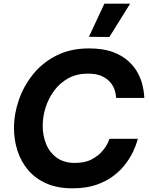

<svg xmlns="http://www.w3.org/2000/svg" viewBox="-20 -1013 810 1043"><path d="M574 -812 463 -813 547 -993H687ZM374 10Q292 10 232 -16.5Q172 -43 133 -89Q94 -135 75 -194Q56 -253 56 -317Q56 -394 82.5 -470.5Q109 -547 160.5 -610.5Q212 -674 288 -712Q364 -750 463 -750Q540 -750 592.5 -730.5Q645 -711 678 -680.5Q711 -650 729 -615.5Q747 -581 754 -550.5Q761 -520 762.5 -500.5Q764 -481 764 -481H611Q611 -481 609.5 -494.5Q608 -508 601.5 -527.5Q595 -547 578.5 -566.5Q562 -586 533 -599.5Q504 -613 457 -613Q397 -613 351.5 -588Q306 -563 275 -521.5Q244 -480 228 -430Q212 -380 212 -330Q212 -277 230.5 -231Q249 -185 288 -156.5Q327 -128 387 -128Q443 -128 479.5 -148Q516 -168 537 -193.5Q558 -219 566.5 -239Q575 -259 575 -259H729Q729 -259 723 -239.5Q717 -220 703 -189.5Q689 -159 663.5 -124.5Q638 -90 599 -59.5Q560 -29 504.5 -9.5Q449 10 374 10Z"/></svg>

Font: Be Vietnam Pro
Style: Bold Italic
Weight: 700
Italic angle: -12°
Designer: Lam Bao, Tony Le, Vietanh Nguyen
Foundry: Yellow Type Foundry
Version: Version 1.002; ttfautohint (v1.8.3)